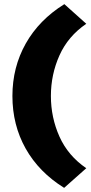

<svg xmlns="http://www.w3.org/2000/svg" viewBox="-20 -722 440 928"><path d="M290 186Q168 110 104 -4Q40 -118 40 -258Q40 -397 104.5 -511.5Q169 -626 291 -702L397 -607Q309 -547 267.5 -454.5Q226 -362 226 -258Q226 -154 267.5 -61.5Q309 31 397 91Z"/></svg>

Font: Mach ExtraBold
Style: Regular
Weight: 800
Version: Version 1.002